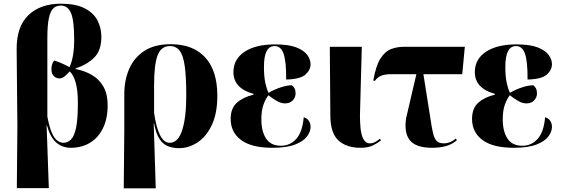

<svg xmlns="http://www.w3.org/2000/svg" viewBox="-20 -789 3038 1038"><path d="M71 228 74 -108 70 -522Q69 -645 133.5 -707Q198 -769 309 -769Q389 -769 437 -744.5Q485 -720 506.5 -679.5Q528 -639 528 -590Q528 -515 488 -476.5Q448 -438 388 -419V-416Q439 -406 478 -383Q517 -360 539.5 -320Q562 -280 562 -220Q562 -148 537 -96.5Q512 -45 467 -17.5Q422 10 363 10Q316 10 283.5 -19Q251 -48 234 -111H232L244 228ZM323 -17Q346 -17 364 -35Q382 -53 391.5 -99.5Q401 -146 401 -233Q401 -300 389.5 -341.5Q378 -383 357 -403Q346 -391 331.5 -378Q317 -365 302 -365Q284 -365 271 -377.5Q258 -390 258 -417Q258 -426 261 -438.5Q264 -451 273 -462Q287 -458 310.5 -448Q334 -438 356 -426Q368 -452 374.5 -489Q381 -526 381 -575Q381 -679 363.5 -719Q346 -759 309 -759Q285 -759 269 -744.5Q253 -730 244.5 -692Q236 -654 236 -583V-159Q247 -100 261 -69.5Q275 -39 291 -28Q307 -17 323 -17Z M649 229 652 -86V-274Q651 -353 678 -415.5Q705 -478 760.5 -514Q816 -550 903 -550Q1024 -550 1089.5 -478.5Q1155 -407 1155 -271Q1155 -177 1125.5 -114Q1096 -51 1048.5 -19.5Q1001 12 948 12Q915 12 888 1.5Q861 -9 842 -38Q823 -67 813 -122H811L822 229ZM897 -17Q943 -17 965 -85.5Q987 -154 987 -272Q987 -371 979 -430Q971 -489 951.5 -514.5Q932 -540 899 -540Q851 -540 832 -490Q813 -440 813 -328V-179Q824 -101 845 -59Q866 -17 897 -17Z M1453 10Q1340 10 1283.5 -32Q1227 -74 1227 -146Q1227 -204 1261 -234Q1295 -264 1350 -277V-282Q1299 -295 1270.5 -324.5Q1242 -354 1242 -399Q1242 -469 1302 -509Q1362 -549 1467 -549Q1541 -549 1582.5 -532.5Q1624 -516 1641.5 -491.5Q1659 -467 1659 -442Q1659 -411 1631.5 -386Q1604 -361 1527 -359Q1528 -455 1513.5 -497.5Q1499 -540 1465 -540Q1436 -540 1421.5 -512.5Q1407 -485 1407 -427Q1407 -375 1414.5 -340.5Q1422 -306 1432 -287Q1462 -305 1497 -316.5Q1532 -328 1558 -328Q1567 -322 1572.5 -311Q1578 -300 1578 -284Q1578 -262 1562.5 -246Q1547 -230 1521 -230Q1499 -230 1476 -243.5Q1453 -257 1431 -274Q1416 -255 1404.5 -223.5Q1393 -192 1393 -143Q1393 -79 1418.5 -40Q1444 -1 1499 -1Q1548 -1 1581.5 -38Q1615 -75 1622 -155Q1642 -149 1650.5 -134.5Q1659 -120 1659 -103Q1659 -77 1639.5 -51Q1620 -25 1575 -7.5Q1530 10 1453 10Z M1929 10Q1853 10 1810 -29.5Q1767 -69 1766 -160L1763 -536H1936L1926 -164Q1926 -133 1929 -98Q1932 -63 1944 -38.5Q1956 -14 1980 -14Q1996 -14 2009.5 -22Q2023 -30 2034 -39L2040 -31Q2023 -16 1996.5 -3Q1970 10 1929 10Z M2316 10Q2228 10 2195.5 -31Q2163 -72 2176 -152L2231 -388H2099Q2062 -388 2041.5 -380Q2021 -372 2006 -351L1998 -354Q2012 -433 2036.5 -472Q2061 -511 2093.5 -523.5Q2126 -536 2164 -536H2493L2479 -388H2269L2307 -148Q2314 -99 2321 -69.5Q2328 -40 2341 -27Q2354 -14 2378 -14Q2399 -14 2416.5 -22Q2434 -30 2444 -40L2450 -31Q2424 -8 2390 1Q2356 10 2316 10Z M2758 10Q2645 10 2588.5 -32Q2532 -74 2532 -146Q2532 -204 2566 -234Q2600 -264 2655 -277V-282Q2604 -295 2575.5 -324.5Q2547 -354 2547 -399Q2547 -469 2607 -509Q2667 -549 2772 -549Q2846 -549 2887.5 -532.5Q2929 -516 2946.5 -491.5Q2964 -467 2964 -442Q2964 -411 2936.5 -386Q2909 -361 2832 -359Q2833 -455 2818.5 -497.5Q2804 -540 2770 -540Q2741 -540 2726.5 -512.5Q2712 -485 2712 -427Q2712 -375 2719.5 -340.5Q2727 -306 2737 -287Q2767 -305 2802 -316.5Q2837 -328 2863 -328Q2872 -322 2877.5 -311Q2883 -300 2883 -284Q2883 -262 2867.5 -246Q2852 -230 2826 -230Q2804 -230 2781 -243.5Q2758 -257 2736 -274Q2721 -255 2709.5 -223.5Q2698 -192 2698 -143Q2698 -79 2723.5 -40Q2749 -1 2804 -1Q2853 -1 2886.5 -38Q2920 -75 2927 -155Q2947 -149 2955.5 -134.5Q2964 -120 2964 -103Q2964 -77 2944.5 -51Q2925 -25 2880 -7.5Q2835 10 2758 10Z"/></svg>

Font: Noto Serif Display SemiCondensed ExtraBold
Style: Regular
Weight: 800
Width: 4
Designer: Monotype Design Team
Foundry: Monotype Imaging Inc.
Version: Version 2.009